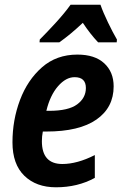

<svg xmlns="http://www.w3.org/2000/svg" viewBox="-20 -786 521 816"><path d="M232 -606Q279 -639 332 -689Q363 -642 397 -606H476L477 -618Q460 -647 439 -690.5Q418 -734 407 -766H280Q255 -731 217.5 -690Q180 -649 149 -618L148 -606ZM383 -30V-127Q308 -89 245 -89Q158 -89 158 -186Q158 -207 162 -227H177Q317 -227 390 -278Q463 -329 463 -419Q463 -480 423 -517Q383 -554 309 -554Q220 -554 158.5 -500Q97 -446 65 -361Q33 -276 33 -181Q33 -88 83.5 -39Q134 10 218 10Q310 10 383 -30ZM297 -458Q345 -458 345 -412Q345 -370 308 -342.5Q271 -315 189 -315H177Q193 -381 226.5 -419.5Q260 -458 297 -458Z"/></svg>

Font: Noto Sans UI SemiCondensed
Style: Bold Italic
Weight: 700
Width: 4
Designer: Monotype Design Team
Foundry: Monotype Imaging Inc.
Version: 1.001